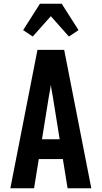

<svg xmlns="http://www.w3.org/2000/svg" viewBox="-20 -1000 540 1020"><path d="M35 0 179 -735H321L465 0H339L314 -155H186L161 0ZM297 -260 260 -490Q257 -505 254.5 -519.5Q252 -534 250 -549Q248 -534 245.5 -519.5Q243 -505 240 -490L203 -260ZM346 -806 250 -914 154 -806 103 -840 192 -980H308L397 -840Q384 -831 371.5 -822.5Q359 -814 346 -806Z"/></svg>

Font: Iosevka SS18 Extrabold
Style: Regular
Weight: 800
Monospace: yes
Designer: Belleve Invis
Foundry: Belleve Invis
Version: Version 25.1.1; ttfautohint (v1.8.4)